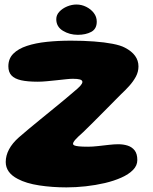

<svg xmlns="http://www.w3.org/2000/svg" viewBox="-20 -792 670 841"><path d="M271.1 28.8Q208.8 28.8 151.7 20.1Q94.6 11.4 58 -8.2Q31.8 -21.6 18.4 -40.3Q5.1 -59 5.1 -82.4Q5.1 -110.6 19.6 -137.8Q34 -165 62.8 -190.4Q81.4 -206.8 106.1 -227.3Q130.9 -247.9 158.3 -270.3Q185.8 -292.8 212.9 -314.8Q240.1 -336.9 263.8 -356.6Q287.5 -376.4 304.5 -391.1Q323.1 -406.2 332 -416.3Q340.9 -426.4 340.9 -433Q340.9 -440.6 330.4 -443.8Q319.9 -446.9 299.2 -446.9Q288 -446.9 269.2 -444.9Q250.4 -443 228.2 -440.5Q206 -438 184.4 -436.1Q162.8 -434.1 145.5 -434.1Q101 -434.1 72.6 -440.4Q44.1 -446.8 30.4 -461.5Q16.6 -476.2 16.6 -501.5Q16.6 -535 38.2 -556.7Q59.8 -578.4 97.6 -590.9Q135.5 -603.5 185.1 -608.7Q234.8 -613.9 290.9 -613.9Q345 -613.9 391.5 -610.4Q438 -607 473 -600.2Q508 -593.5 527.4 -583.1Q556.9 -567.8 571.7 -547.3Q586.5 -526.9 586.5 -501.1Q586.5 -477.5 575.1 -456.2Q563.6 -435 546.1 -415.6Q528.5 -396.1 509.4 -378.4Q498.8 -367.6 483.9 -352.7Q469.1 -337.8 451.7 -320.1Q434.2 -302.5 415.7 -283.9Q397.1 -265.2 378.9 -247.1Q360.6 -229 344.4 -213.2Q320.8 -192.4 310.3 -180.6Q299.9 -168.8 299.9 -162.1Q299.9 -158 305.4 -155.2Q311 -152.4 325.6 -150.9Q340.1 -149.4 366.1 -149.4Q385.4 -149.4 409.8 -152.2Q434.1 -155 457.7 -157.6Q481.2 -160.2 497.9 -160.2Q520.4 -160.2 539.2 -154.2Q558.1 -148.1 569.8 -133.2Q581.5 -118.2 581.5 -90.9Q581.5 -66.9 562.8 -47.8Q544 -28.6 511.9 -14.2Q479.8 0.2 439.3 9.8Q398.9 19.2 355.6 24Q312.2 28.8 271.1 28.8ZM320.9 -639.5Q284.7 -639.5 255.6 -657.2Q226.5 -674.9 226.5 -708Q226.5 -726.4 240 -740.8Q253.5 -755.2 274.1 -763.8Q294.6 -772.2 315 -772.2Q337.2 -772.2 357.6 -762.1Q378 -752 390.9 -735.2Q403.8 -718.5 403.8 -697.1Q403.8 -665.4 379.7 -652.4Q355.6 -639.5 320.9 -639.5Z"/></svg>

Font: Gluten Thin
Style: Regular
Weight: 100
Designer: Tyler Finck
Foundry: Etcetera Type Company
Version: Version 1.300